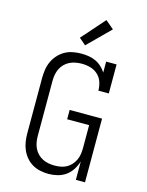

<svg xmlns="http://www.w3.org/2000/svg" viewBox="-142 -1062 883 1156"><g transform="rotate(15 300.0 -484.5)"><path d="M276 8Q250 8 224 2.5Q198 -3 175.5 -16Q153 -29 136 -49Q119 -69 108.5 -93Q98 -117 94 -143Q90 -169 90 -195V-540Q90 -566 94 -592.5Q98 -619 109 -643Q120 -667 138 -687Q156 -707 179 -720Q202 -733 228.5 -738Q255 -743 281 -743Q304 -743 326.5 -739.5Q349 -736 370 -726.5Q391 -717 408 -701.5Q425 -686 437 -667V-735H502V-554H437Q437 -581 428.5 -607Q420 -633 400 -651.5Q380 -670 353.5 -677.5Q327 -685 300 -685Q281 -685 261.5 -681.5Q242 -678 224.5 -669.5Q207 -661 193 -647Q179 -633 170.5 -615.5Q162 -598 158.5 -578.5Q155 -559 155 -540V-195Q155 -176 158.5 -156.5Q162 -137 170.5 -119.5Q179 -102 193 -88Q207 -74 224 -65.5Q241 -57 260.5 -53.5Q280 -50 299 -50Q318 -50 337 -53.5Q356 -57 372.5 -66Q389 -75 402 -89.5Q415 -104 423 -121Q431 -138 434 -157Q437 -176 437 -195V-339H300V-397H502V0H445V-115Q437 -88 421.5 -63.5Q406 -39 383 -22.5Q360 -6 332 1Q304 8 276 8ZM289 -797 247 -833 374 -977 426 -933Z"/></g></svg>

Font: Iosevka Slab Light Extended
Style: Regular
Weight: 300
Width: 7
Monospace: yes
Designer: Belleve Invis
Foundry: Belleve Invis
Version: Version 11.1.0; ttfautohint (v1.8.3)